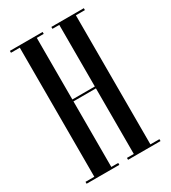

<svg xmlns="http://www.w3.org/2000/svg" viewBox="-173 -788 778 876"><g transform="rotate(-30 215.5 -350.0)"><path d="M21 0V-10H67.5V-690H21V-700H193.5V-690H157V-365.5H275.5V-690H239.5V-700H410.5V-690H363V-10H410.5V0H239.5V-10H275.5V-355.5H157V-10H193.5V0Z"/></g></svg>

Font: Imbue 100pt Medium
Style: Regular
Weight: 500
Designer: Tyler Finck
Foundry: Etcetera Type Company
Version: Version 1.102; ttfautohint (v1.8.3)